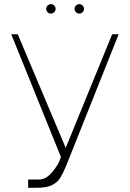

<svg xmlns="http://www.w3.org/2000/svg" viewBox="-20 -892 624 922"><path d="M115.1 9.9V-29.8H166.2Q189.6 -29.8 207.4 -43.3Q225.1 -56.8 238.3 -74.8Q251.4 -92.7 259.9 -106.5L272.7 -137.8L34.1 -727.3H65.3L295.5 -181.8L518.5 -727.3H549.7L296.9 -93.8Q285.2 -65.7 271.8 -42.1Q258.5 -18.5 232.1 -4.3Q205.6 9.9 154.8 9.9ZM224.4 -826.7Q215.2 -826.7 208.5 -833.5Q201.7 -840.2 201.7 -849.4Q201.7 -858.7 208.5 -865.4Q215.2 -872.2 224.4 -872.2Q233.7 -872.2 240.4 -865.4Q247.2 -858.7 247.2 -849.4Q247.2 -840.2 240.4 -833.5Q233.7 -826.7 224.4 -826.7ZM360.8 -826.7Q351.6 -826.7 344.8 -833.5Q338.1 -840.2 338.1 -849.4Q338.1 -858.7 344.8 -865.4Q351.6 -872.2 360.8 -872.2Q370 -872.2 376.8 -865.4Q383.5 -858.7 383.5 -849.4Q383.5 -840.2 376.8 -833.5Q370 -826.7 360.8 -826.7Z"/></svg>

Font: Inter Thin BETA
Style: Regular
Weight: 100
Designer: Rasmus Andersson
Foundry: rsms
Version: Version 3.011;git-f93a4a705